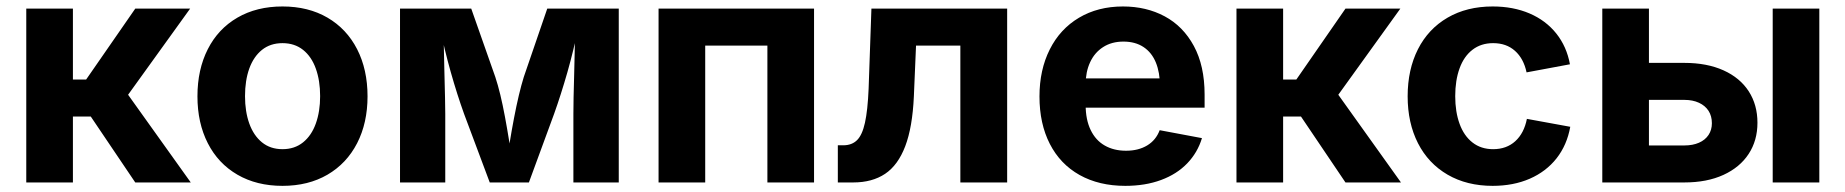

<svg xmlns="http://www.w3.org/2000/svg" viewBox="-20 -573 5796 603"><path d="M62.5 -545.9H209V-323.2H250.5L404.8 -545.9H577.1L382.3 -275.4L579.1 0H404.8L265.1 -207H209V0H62.5Z M600.1 -270.5Q600.1 -354.5 632.6 -418.5Q665 -482.4 725.6 -517.6Q786.1 -552.7 867.2 -552.7Q948.2 -552.7 1008.5 -517.6Q1068.8 -482.4 1101.6 -418.5Q1134.3 -354.5 1134.3 -270.5Q1134.3 -187 1101.6 -123.3Q1068.8 -59.6 1008.5 -24.4Q948.2 10.7 867.2 10.7Q786.1 10.7 725.6 -24.4Q665 -59.6 632.6 -123.3Q600.1 -187 600.1 -270.5ZM985.4 -271Q985.4 -319.8 971.9 -357.4Q958.5 -395 931.9 -416.3Q905.3 -437.5 867.2 -437.5Q829.1 -437.5 802.7 -416.3Q776.4 -395 762.9 -357.7Q749.5 -320.3 749.5 -271Q749.5 -222.7 762.9 -185.1Q776.4 -147.5 802.7 -126Q829.1 -104.5 867.2 -104.5Q905.3 -104.5 931.9 -126Q958.5 -147.5 971.9 -185.1Q985.4 -222.7 985.4 -271Z M1236.3 -545.9H1460L1535.6 -331.1Q1551.8 -282.2 1565.9 -206.1Q1580.1 -129.9 1589.8 -57.1H1570.8Q1579.1 -122.1 1594.2 -201.4Q1609.4 -280.8 1625 -331.1L1698.7 -545.9H1923.3V0H1780.8V-215.3Q1780.8 -258.3 1783.2 -337.4Q1785.2 -409.2 1786.1 -486.8H1795.9Q1782.2 -417 1762 -346.2Q1741.7 -275.4 1720.2 -215.3L1641.1 0H1518.1L1437.5 -215.3Q1415.5 -276.4 1395.5 -347.2Q1375.5 -418 1361.8 -486.8H1372.6L1375.5 -355Q1378.4 -247.6 1378.4 -215.3V0H1236.3Z M2536.6 0H2390.1V-429.7H2194.8V0H2048.3V-545.9H2536.6Z M2611.3 -116.7H2628.4Q2655.3 -116.7 2671.6 -132.8Q2688 -148.9 2696.5 -187.5Q2705.1 -226.1 2708 -294.4L2716.8 -545.9H3143.1V0H2996.1V-429.7H2856.9L2850.1 -270Q2845.7 -173.3 2823 -113.8Q2800.3 -54.2 2759.8 -27.1Q2719.2 0 2659.7 0H2611.3Z M3244.6 -270Q3244.6 -353.5 3276.9 -417.7Q3309.1 -481.9 3368.7 -517.3Q3428.2 -552.7 3506.8 -552.7Q3580.1 -552.7 3637.9 -521.7Q3695.8 -490.7 3729.5 -428.5Q3763.2 -366.2 3763.2 -275.9V-234.9H3304.7V-326.7H3691.4L3623 -302.2Q3623 -345.2 3610.1 -376.7Q3597.2 -408.2 3571.3 -425.3Q3545.4 -442.4 3508.3 -442.4Q3471.2 -442.4 3444.3 -425Q3417.5 -407.7 3403.6 -377.4Q3389.6 -347.2 3389.6 -308.6V-243.7Q3389.6 -197.3 3405.3 -164.8Q3420.9 -132.3 3449.5 -116Q3478 -99.6 3516.6 -99.6Q3555.2 -99.6 3582.8 -116.2Q3610.4 -132.8 3622.1 -164.1L3754.9 -139.2Q3741.2 -93.8 3708.5 -59.8Q3675.8 -25.9 3626.2 -7.6Q3576.7 10.7 3514.2 10.7Q3431.6 10.7 3370.6 -23.4Q3309.6 -57.6 3277.1 -121.1Q3244.6 -184.6 3244.6 -270Z M3863.3 -545.9H4009.8V-323.2H4051.3L4205.6 -545.9H4377.9L4183.1 -275.4L4379.9 0H4205.6L4065.9 -207H4009.8V0H3863.3Z M4400.9 -270.5Q4400.9 -354.5 4433.3 -418.5Q4465.8 -482.4 4526.4 -517.6Q4586.9 -552.7 4668 -552.7Q4732.4 -552.7 4783.7 -530.8Q4835 -508.8 4867.7 -467.8Q4900.4 -426.8 4910.6 -371.1L4774.4 -345.7Q4765.1 -389.2 4738 -413.3Q4710.9 -437.5 4669.4 -437.5Q4631.3 -437.5 4604.5 -416.7Q4577.6 -396 4564 -358.4Q4550.3 -320.8 4550.3 -271Q4550.3 -221.7 4564 -184.1Q4577.6 -146.5 4604.5 -125.5Q4631.3 -104.5 4669.4 -104.5Q4711.4 -104.5 4739 -129.6Q4766.6 -154.8 4775.4 -199.7L4911.6 -174.8Q4901.4 -117.7 4868.7 -75.9Q4835.9 -34.2 4784.4 -11.7Q4732.9 10.7 4668 10.7Q4586.9 10.7 4526.4 -24.4Q4465.8 -59.6 4433.3 -123.3Q4400.9 -187 4400.9 -270.5Z M5499.5 -187.5Q5499.5 -131.8 5471.9 -89.6Q5444.3 -47.4 5392.6 -23.7Q5340.8 0 5270 0H5012.2V-545.9H5158.7V-116.2H5270Q5296.4 -116.2 5315.9 -124.8Q5335.4 -133.3 5345.9 -149.2Q5356.4 -165 5356.4 -186Q5356.4 -208.5 5345.9 -224.9Q5335.4 -241.2 5315.9 -250.2Q5296.4 -259.3 5270 -259.3H5107.4V-375.5H5270Q5340.8 -375.5 5392.8 -352.1Q5444.8 -328.6 5472.2 -286.1Q5499.5 -243.7 5499.5 -187.5ZM5547.4 -545.9H5693.8V0H5547.4Z"/></svg>

Font: Inter RS Variable
Style: Regular
Weight: 400
Designer: Rasmus Andersson (customised by Maria Ramos and Noel Pretorius)
Foundry: rsms
Version: Version 3.001;Glyphs 3.2.3 (3260)